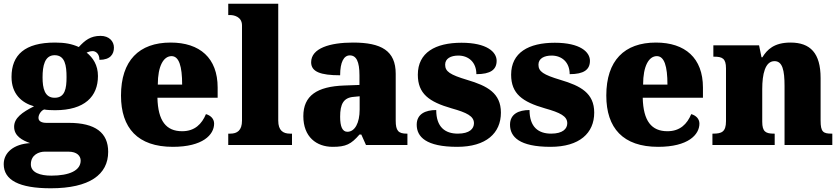

<svg xmlns="http://www.w3.org/2000/svg" viewBox="-34 -780 4522 1033"><path d="M239 233C448 233 548 159 548 37C548 -66 479 -119 336 -119H216C193 -119 173 -126 173 -146C173 -166 190 -187 204 -191C215 -188 248 -187 262 -187C422 -187 493 -261 493 -371C493 -430 466 -470 432 -497C440 -500 450 -505 465 -505C478 -505 501 -494 501 -458C560 -458 579 -489 579 -524C579 -558 553 -587 507 -587C453 -587 423 -563 390 -527C352 -544 315 -551 262 -551C100 -551 28 -485 28 -366C28 -275 82 -227 149 -208C85 -176 42 -145 42 -98C42 -48 86 -25 128 -10C41 -5 -14 40 -14 103C-14 189 69 233 239 233ZM260 -254C206 -254 195 -305 195 -364C195 -425 206 -483 260 -483C316 -483 324 -427 324 -365C324 -304 316 -254 260 -254ZM242 165C183 165 132 149 132 104C132 52 177 36 206 36H335C380 36 400 59 400 84C400 137 340 165 242 165Z M896 10C1057 10 1118 -55 1118 -115C1118 -141 1099 -159 1074 -166C1052 -113 1014 -74 946 -74C860 -74 816 -129 813 -254H1137V-309C1137 -468 1041 -551 884 -551C714 -551 617 -454 617 -266C617 -91 707 10 896 10ZM946 -325H815C815 -425 846 -478 889 -478C929 -478 946 -424 946 -325Z M1194 0H1537V-61H1526C1489 -61 1463 -78 1463 -131V-760H1194V-699H1205C1221 -699 1268 -692 1268 -643V-131C1268 -78 1242 -61 1205 -61H1194Z M1756 10C1827 10 1855 -4 1900 -56H1910L1935 0H2158V-61H2154C2109 -61 2095 -77 2095 -131V-383C2095 -507 2018 -551 1865 -551C1742 -551 1640 -521 1640 -445C1640 -394 1690 -375 1796 -375C1796 -446 1816 -482 1848 -482C1883 -482 1900 -449 1900 -375V-323L1819 -320C1671 -315 1598 -265 1598 -155C1598 -43 1669 10 1756 10ZM1835 -71C1808 -71 1796 -99 1796 -152C1796 -220 1814 -255 1870 -259L1901 -262V-191C1901 -118 1875 -71 1835 -71Z M2426 10C2582 10 2661 -64 2661 -174C2661 -279 2588 -318 2480 -350C2387 -378 2361 -395 2361 -432C2361 -465 2391 -481 2432 -481C2486 -481 2529 -446 2529 -381C2605 -381 2638 -405 2638 -453C2638 -500 2586 -550 2449 -550C2308 -550 2214 -497 2214 -378C2214 -276 2274 -232 2396 -197C2478 -174 2516 -155 2516 -117C2516 -88 2493 -61 2429 -61C2361 -61 2313 -96 2313 -188C2255 -188 2208 -167 2208 -109C2208 -44 2258 10 2426 10Z M2928 10C3084 10 3163 -64 3163 -174C3163 -279 3090 -318 2982 -350C2889 -378 2863 -395 2863 -432C2863 -465 2893 -481 2934 -481C2988 -481 3031 -446 3031 -381C3107 -381 3140 -405 3140 -453C3140 -500 3088 -550 2951 -550C2810 -550 2716 -497 2716 -378C2716 -276 2776 -232 2898 -197C2980 -174 3018 -155 3018 -117C3018 -88 2995 -61 2931 -61C2863 -61 2815 -96 2815 -188C2757 -188 2710 -167 2710 -109C2710 -44 2760 10 2928 10Z M3507 10C3668 10 3729 -55 3729 -115C3729 -141 3710 -159 3685 -166C3663 -113 3625 -74 3557 -74C3471 -74 3427 -129 3424 -254H3748V-309C3748 -468 3652 -551 3495 -551C3325 -551 3228 -454 3228 -266C3228 -91 3318 10 3507 10ZM3557 -325H3426C3426 -425 3457 -478 3500 -478C3540 -478 3557 -424 3557 -325Z M3799 0H4134V-61H4130C4086 -61 4067 -71 4067 -125V-301C4067 -380 4082 -451 4133 -451C4176 -451 4187 -402 4187 -317V0H4444V-61H4440C4395 -61 4381 -70 4381 -131V-360C4381 -494 4326 -551 4219 -551C4131 -551 4093 -513 4068 -472H4063L4050 -536H3804V-475H3808C3852 -475 3872 -466 3872 -412V-128C3872 -70 3848 -61 3803 -61H3799Z"/></svg>

Font: Noto Serif Lao Black
Style: Regular
Weight: 900
Designer: Monotype Design Team
Foundry: Monotype Imaging Inc.
Version: Version 2.003